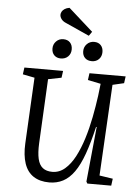

<svg xmlns="http://www.w3.org/2000/svg" viewBox="-69 -1160 886 1226"><g transform="rotate(5 374.0 -547.0)"><path d="M610 -58 696 -45 690 0H537L530 -12L565 -365H561Q537 -262 511 -189.5Q485 -117 453 -72Q421 -27 381.5 -6.5Q342 14 294 14Q233 14 192.5 -12.5Q152 -39 134 -92Q116 -145 120 -222L142 -644L66 -659L72 -703H320L314 -659L229 -642L208 -230Q205 -168 214 -129.5Q223 -91 246 -73Q269 -55 307 -55Q352 -55 388 -86Q424 -117 451.5 -169.5Q479 -222 499.5 -288Q520 -354 534 -426Q548 -498 557 -565L566 -642L483 -659L489 -703H721L715 -659L642 -642ZM240 -840Q240 -867 258.5 -886Q277 -905 304 -905Q332 -905 347.5 -888.5Q363 -872 363 -845Q363 -817 345 -799Q327 -781 298 -781Q272 -781 256 -797Q240 -813 240 -840ZM437 -840Q437 -867 455.5 -886Q474 -905 502 -905Q529 -905 544.5 -888.5Q560 -872 560 -845Q560 -817 542.5 -799Q525 -781 497 -781Q469 -781 453 -797Q437 -813 437 -840ZM483 -968 464 -941 311 -1010Q292 -1018 282 -1031.5Q272 -1045 272 -1059Q272 -1069 277.5 -1079Q283 -1089 295 -1097Q307 -1105 326 -1108Z"/></g></svg>

Font: Literata 18pt
Style: Italic
Weight: 400
Italic angle: -2°
Designer: Latin by Veronika Burian and Jose Scaglione. Greek by Irene Vlachou. Cyrillic by Vera Evstafieva
Foundry: TypeTogether
Version: Version 3.103;gftools[0.9.29]